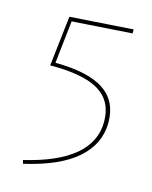

<svg xmlns="http://www.w3.org/2000/svg" viewBox="-97 -483 589 743"><g transform="rotate(15 197.5 -111.5)"><path d="M106 -386 87 -215Q219 -214 282 -172Q345 -130 345 -44Q345 41 276 102Q207 163 67 195L63 181Q328 118 328 -43Q328 -125 266 -163Q204 -201 70 -200L93 -401L346 -418V-402Z"/></g></svg>

Font: Ysabeau Thin
Style: Regular
Weight: 200
Designer: Christian Thalmann (Catharsis Fonts)
Version: Version 0.003